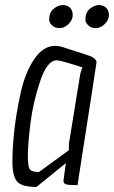

<svg xmlns="http://www.w3.org/2000/svg" viewBox="-20 -731 450 758"><path d="M198 -550Q214 -550 232.5 -543.5Q251 -537 277 -529Q303 -521 315 -517Q327 -513 340 -508Q361 -498 361 -485Q361 -481 286 0Q251 0 240 -3.5Q229 -7 231 -21L240 -87L124 7Q65 7 47 -15Q29 -37 29 -93.5Q29 -150 37 -220Q45 -290 62.5 -368Q80 -446 115.5 -498Q151 -550 198 -550ZM204 -493Q166 -493 138 -409Q110 -325 100 -242.5Q90 -160 90 -117.5Q90 -75 97 -63.5Q104 -52 134 -52L252 -138V-163L297 -440L305 -465Q219 -493 204 -493ZM174 -653Q174 -682 192 -696.5Q210 -711 228 -711Q246 -711 256.5 -700.5Q267 -690 267 -671Q267 -652 250.5 -636Q234 -620 215.5 -620Q197 -620 185.5 -631Q174 -642 174 -653ZM317 -653Q317 -682 335 -696.5Q353 -711 370.5 -711Q388 -711 399 -700.5Q410 -690 410 -671Q410 -652 393.5 -636Q377 -620 358.5 -620Q340 -620 328.5 -631Q317 -642 317 -653Z"/></svg>

Font: Economica
Style: Italic
Weight: 400
Designer: Vicente Lamonaca
Foundry: Vicente Lamonaca
Version: Version 1.100